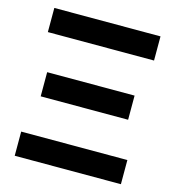

<svg xmlns="http://www.w3.org/2000/svg" viewBox="-104 -782 794 870"><g transform="rotate(15 293.0 -346.5)"><path d="M43.9 0V-113.3H542V0ZM43.9 -580.1V-693.4H542V-580.1ZM87.9 -290.5V-403.8H498V-290.5Z"/></g></svg>

Font: Cascadia Mono NF SemiBold
Style: Regular
Weight: 600
Monospace: yes
Designer: Aaron Bell
Foundry: Saja Typeworks
Version: Version 2404.023; ttfautohint (v1.8.4)